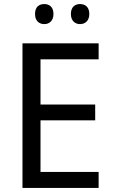

<svg xmlns="http://www.w3.org/2000/svg" viewBox="-20 -928 563 948"><path d="M153 -859C153 -825 173 -809 199 -809C223 -809 244 -825 244 -859C244 -894 223 -908 199 -908C173 -908 153 -894 153 -859ZM330 -859C330 -825 351 -809 375 -809C400 -809 421 -825 421 -859C421 -894 400 -908 375 -908C351 -908 330 -894 330 -859ZM467 0V-79H180V-334H450V-412H180V-635H467V-714H91V0Z"/></svg>

Font: Noto Sans Thai
Style: Regular
Weight: 400
Designer: Monotype Design Team
Foundry: Monotype Imaging Inc.
Version: Version 1.901